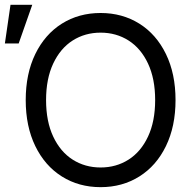

<svg xmlns="http://www.w3.org/2000/svg" viewBox="-36 -771 803 801"><path d="M383.8 9.8Q293 9.8 222.2 -34.7Q151.4 -79.1 111.3 -161.4Q71.3 -243.7 71.3 -353.5Q71.3 -463.4 111.3 -545.7Q151.4 -627.9 222.2 -672.4Q293 -716.8 383.8 -716.8Q474.1 -716.8 545.2 -672.4Q616.2 -627.9 656.2 -545.7Q696.3 -463.4 696.3 -353.5Q696.3 -243.7 656.2 -161.4Q616.2 -79.1 545.2 -34.7Q474.1 9.8 383.8 9.8ZM383.8 -634.8Q318.8 -634.8 267.3 -602.1Q215.8 -569.3 186 -505.9Q156.2 -442.4 156.2 -353.5Q156.2 -264.6 186 -201.2Q215.8 -137.7 267.3 -105Q318.8 -72.3 383.8 -72.3Q448.7 -72.3 500.2 -105Q551.8 -137.7 581.5 -201.2Q611.3 -264.6 611.3 -353.5Q611.3 -442.4 581.5 -505.9Q551.8 -569.3 500.2 -602.1Q448.7 -634.8 383.8 -634.8ZM7.8 -751H98.6L42 -589.8H-15.6Z"/></svg>

Font: Pretendard JP
Style: Regular
Weight: 400
Designer: Base glyphs from Inter by Rasmus Andersson; Hangeul glyphs from Noto Sans CJK(Source Han Sans) by Jang Soo-young and Kan
Foundry: Kil Hyung-jin
Version: Version 1.309